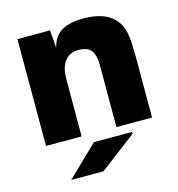

<svg xmlns="http://www.w3.org/2000/svg" viewBox="-109 -643 858 927"><g transform="rotate(-15 320.0 -179.0)"><path d="M391 -548Q564 -548 583 -407Q588 -373 588 -309V0H410V-314Q410 -360 392 -383.5Q374 -407 330 -407Q286 -408 261 -377Q236 -346 236 -283V0H58V-534H221L228 -445Q242 -502 282.5 -525Q323 -548 391 -548ZM133 190 286 42H477V51L294 190Z"/></g></svg>

Font: Nacelle Heavy
Style: Regular
Weight: 800
Designer: Sora Sagano
Foundry: Sora Sagano
Version: Version 1.000;FEAKit 1.0